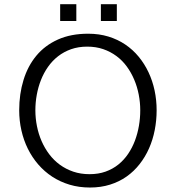

<svg xmlns="http://www.w3.org/2000/svg" viewBox="-20 -858 818 893"><path d="M708.5 -345.2Q708.5 -392.6 699 -437.3Q689.5 -481.9 670.9 -521.5Q652.3 -561 625.2 -594Q598.1 -627 562.7 -650.9Q527.3 -674.8 484.1 -688Q440.9 -701.2 390.1 -701.2Q309.6 -701.2 249.3 -674.1Q189 -647 149.2 -599.1Q109.4 -551.3 89.4 -486.1Q69.3 -420.9 69.3 -345.2Q69.3 -296.9 79.6 -251.5Q89.8 -206.1 109.6 -166Q129.4 -126 158 -93Q186.5 -60.1 223.1 -36.1Q259.8 -12.2 303.7 1Q347.7 14.2 398.4 14.2Q449.2 14.2 491.9 0.7Q534.7 -12.7 569.1 -37.1Q603.5 -61.5 629.6 -95Q655.8 -128.4 673.3 -168.2Q690.9 -208 699.7 -253.2Q708.5 -298.3 708.5 -345.2ZM632.3 -345.2Q632.3 -309.1 626.2 -273.2Q620.1 -237.3 607.7 -204.1Q595.2 -170.9 575.9 -142.3Q556.6 -113.8 530.5 -92.8Q504.4 -71.8 470.9 -59.8Q437.5 -47.9 396.5 -47.9Q355.5 -47.9 321 -59.6Q286.6 -71.3 258.5 -91.8Q230.5 -112.3 209.2 -140.4Q188 -168.5 173.6 -201.4Q159.2 -234.4 151.9 -271Q144.5 -307.6 144.5 -345.2Q144.5 -381.3 151.1 -417.5Q157.7 -453.6 170.7 -486.3Q183.6 -519 203.6 -547.4Q223.6 -575.7 250.2 -596.4Q276.9 -617.2 310.8 -629.2Q344.7 -641.1 385.7 -641.1Q426.3 -641.1 460.2 -629.4Q494.1 -617.7 521.7 -597.2Q549.3 -576.7 569.8 -548.6Q590.3 -520.5 604.2 -487.5Q618.2 -454.6 625.2 -418.2Q632.3 -381.8 632.3 -345.2ZM335 -838.4H259.8V-760.3H335ZM523.4 -838.4H449.2V-760.3H523.4Z"/></svg>

Font: Saysettha
Style: Regular
Weight: 400
Designer: John M. Durdin
Foundry: Lao Script for Windows
Version: Version 2.201